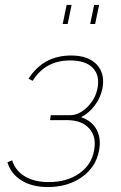

<svg xmlns="http://www.w3.org/2000/svg" viewBox="-20 -750 490 775"><path d="M233 -653 249 -730H269L253 -653ZM344 -653 360 -730H380L364 -653ZM173 5Q110 5 67 -21.5Q24 -48 10 -95L29 -103Q42 -61 80.5 -38Q119 -15 177 -15Q250 -15 300 -50Q350 -85 360 -144Q370 -197 341 -230.5Q312 -264 254 -265H182L185 -285H263Q299 -285 332.5 -318Q366 -351 374 -396Q383 -447 354 -476.5Q325 -506 263 -506Q163 -506 112 -424L95 -432Q155 -526 267 -526Q335 -526 369.5 -490.5Q404 -455 394 -396Q387 -357 363 -325Q339 -293 307 -277Q350 -263 369.5 -227.5Q389 -192 380 -144Q368 -76 311 -35.5Q254 5 173 5Z"/></svg>

Font: Raleway-v4020 Thin
Style: Italic
Weight: 250
Italic angle: -12°
Designer: Matt McInerney, Pablo Impallari, Rodrigo Fuenzalida
Foundry: Matt McInerney, Pablo Impallari, Rodrigo Fuenzalida
Version: Version 4.020;PS 004.020;hotconv 1.0.88;makeotf.lib2.5.64775